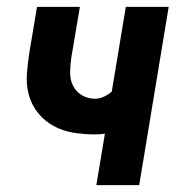

<svg xmlns="http://www.w3.org/2000/svg" viewBox="-20 -540 540 560"><path d="M261 0 286 -150Q278 -149 271 -148.5Q264 -148 257 -148Q225 -148 194 -153Q163 -158 136.5 -172.5Q110 -187 91 -210.5Q72 -234 64 -263.5Q56 -293 58.5 -325Q61 -357 66 -389L88 -520H213L188 -372Q185 -351 184.5 -330Q184 -309 192.5 -291Q201 -273 218.5 -262.5Q236 -252 257 -252Q270 -252 283 -258Q296 -264 306 -273L347 -520H472L386 0Z"/></svg>

Font: Iosevka Extrabold
Style: Italic
Weight: 800
Italic angle: -9°
Monospace: yes
Designer: Belleve Invis
Foundry: Belleve Invis
Version: Version 32.5.0; ttfautohint (v1.8.4)